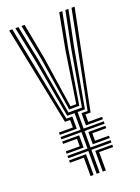

<svg xmlns="http://www.w3.org/2000/svg" viewBox="-151 -866 681 933"><g transform="rotate(-20 189.5 -400.0)"><path d="M181.5 0V-118.2H77.8V-130.5H181.5V-215.8H77.8V-228H181.5V-314H143.5L89.5 -618.5L52.2 -800H68L104.5 -618.5L154.5 -327H224.2L274.2 -618.5L310.8 -800H326.5L289.5 -618.5L235 -314H197.2V-228H301V-215.8H197.2V-130.5H301V-118.2H197.2V0ZM77.8 -239V-251.2H149.8V-290H123.2L20.2 -800H36.2L134.8 -302.2H165.5V-239ZM163 -339.5 119.2 -618.5 83.8 -800H99.8L134 -618.5L174.2 -351.8H203.8L244.8 -618.5L279 -800H294.8L259.8 -618.5L215.2 -339.5ZM213 -239V-302.2H244.5L342.5 -800H358.5L255.5 -290H229V-251.2H301V-239ZM77.8 -141.5V-153.8H149.8V-192.5H77.8V-204.8H165.5V-141.5ZM213 -141.5V-204.8H301V-192.5H229V-153.8H301V-141.5ZM149.8 0V-95H77.8V-107.2H165.5V0ZM213 0V-107.2H301V-95H229V0Z"/></g></svg>

Font: Big Shoulders Inline Text
Style: Regular
Weight: 400
Designer: Patric King
Foundry: XO Type Co
Version: Version 1.000